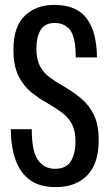

<svg xmlns="http://www.w3.org/2000/svg" viewBox="-20 -757 446 786"><path d="M209 9Q142 9 102 -20.5Q62 -50 43.5 -103Q25 -156 24 -228H110Q110 -136 136 -101Q162 -66 205 -66Q251 -66 270 -97Q289 -128 289 -178Q289 -221 275 -248Q261 -275 235.5 -294.5Q210 -314 175 -334Q141 -353 109 -378.5Q77 -404 56 -445.5Q35 -487 35 -554Q35 -648 81.5 -692.5Q128 -737 202 -737Q293 -737 334.5 -682Q376 -627 377 -522H290Q290 -605 267 -634Q244 -663 204 -663Q164 -663 146.5 -634.5Q129 -606 129 -558Q129 -514 143.5 -486.5Q158 -459 183 -440.5Q208 -422 240 -404Q278 -382 311 -355Q344 -328 364 -287.5Q384 -247 384 -184Q384 -86 336.5 -38.5Q289 9 209 9Z"/></svg>

Font: Mona Sans Condensed Medium
Style: Regular
Weight: 500
Width: 3
Designer: Deni Anggara
Foundry: GitHub
Version: Version 1.001; ttfautohint (v1.8.4.7-5d5b);gftools[0.9.31]